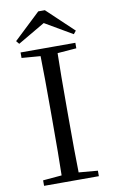

<svg xmlns="http://www.w3.org/2000/svg" viewBox="-101 -980 607 1032"><g transform="rotate(-10 202.5 -464.5)"><path d="M221 -929 366 -792 352 -775 174 -879H232L54 -775L40 -792L185 -929ZM53 0V-30L191 -42H212L352 -30V0ZM155 0Q157 -84 157.5 -168Q158 -252 158 -337V-391Q158 -476 157.5 -560.5Q157 -645 155 -728H249Q247 -645 246.5 -560.5Q246 -476 246 -391V-337Q246 -252 246.5 -168Q247 -84 249 0ZM53 -698V-728H352V-698L212 -687H191Z"/></g></svg>

Font: Noto Serif TC
Style: Regular
Weight: 400
Designer: Ryoko NISHIZUKA  (kana & ideographs); Frank Grießhammer (Latin, Greek & Cyrillic); Wenlong ZHANG  (bopomofo); Sandoll Co
Foundry: Adobe
Version: Version 2.003-H1;hotconv 1.1.1;makeotfexe 2.6.0